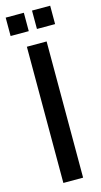

<svg xmlns="http://www.w3.org/2000/svg" viewBox="-122 -780 431 817"><g transform="rotate(-15 93.0 -371.5)"><path d="M50 0V-600H137V0ZM111 -662V-743H191V-662ZM-5 -662V-743H75V-662Z"/></g></svg>

Font: Big Shoulders Display SemiBold
Style: Regular
Weight: 600
Designer: Patric King
Foundry: XO Type Co
Version: Version 1.000; ttfautohint (v1.8.2)